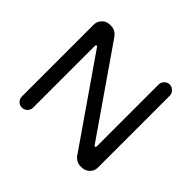

<svg xmlns="http://www.w3.org/2000/svg" viewBox="-158 -892 1101 1101"><g transform="rotate(45 392.0 -341.5)"><path d="M93.8 -39.1V-622.1Q93.8 -648.4 112.8 -668Q131.8 -687.5 158.2 -687.5H170.9Q202.1 -687.5 225.6 -658.2L585.9 -137.7Q590.8 -131.8 593.8 -131.8Q595.7 -131.8 597.7 -134.8Q599.6 -137.7 599.6 -141.6V-641.6Q599.6 -660.2 612.8 -673.8Q626 -687.5 644.5 -687.5Q663.1 -687.5 676.8 -673.8Q690.4 -660.2 690.4 -641.6V-58.6Q690.4 -32.2 670.9 -13.2Q651.4 5.9 625 5.9H613.3Q597.7 5.9 583.5 -1.5Q569.3 -8.8 560.5 -20.5L198.2 -543.9Q194.3 -549.8 190.4 -549.8Q188.5 -549.8 186.5 -546.9Q184.6 -543.9 184.6 -540V-39.1Q184.6 -20.5 170.9 -7.3Q157.2 5.9 138.7 5.9Q120.1 5.9 106.9 -7.3Q93.8 -20.5 93.8 -39.1Z"/></g></svg>

Font: jf-openhuninn-2.0
Style: Regular
Weight: 400
Designer: [Kosugi Maru]
Designed by MOTOYA      

[Varela Round]
Joe Prince (Latin component); Avraham Cornfeld (Hebrew component)
Foundry: justfont CO.,LTD.
Version: 2.0